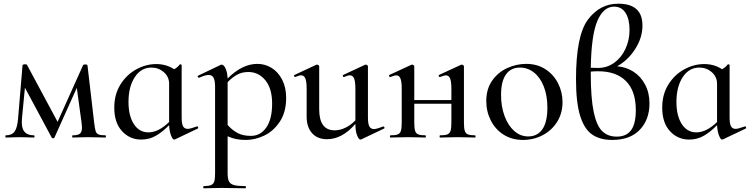

<svg xmlns="http://www.w3.org/2000/svg" viewBox="-20 -745 4062 1040"><path d="M551 0Q524 0 509 -1L457 -2L408 -1Q395 0 373 0Q371 0 371 -6Q371 -12 373 -12Q401 -12 412.5 -20.5Q424 -29 424 -55Q424 -61 422 -79L396 -269L275 0Q274 4 268 4Q261 4 260 0L115 -270L99 -104Q98 -96 98 -83Q98 -46 114.5 -29Q131 -12 164 -12Q167 -12 167 -6Q167 0 164 0Q142 0 130 -1L88 -2L46 -1Q34 0 12 0Q9 0 9 -6Q9 -12 12 -12Q45 -12 59.5 -33Q74 -54 78 -104L102 -391Q102 -394 106.5 -395.5Q111 -397 116 -397Q123 -397 126 -394L292 -85L430 -392Q433 -396 440 -396Q454 -396 454 -390L490 -81Q494 -48 498 -35Q502 -22 513.5 -17Q525 -12 551 -12Q554 -12 554 -6Q554 0 551 0Z M1048 -61Q1051 -61 1053 -56Q1055 -51 1052 -49L928 10Q926 11 923 11Q915 11 906.5 -11Q898 -33 896 -67Q861 -31 825 -10Q789 11 745 11Q683 11 641 -34.5Q599 -80 599 -162Q599 -234 632.5 -287.5Q666 -341 718.5 -369.5Q771 -398 826 -398Q881 -398 923 -370Q941 -379 954 -396Q955 -397 957 -397Q959 -397 961.5 -395.5Q964 -394 964 -393V-108Q964 -75 971.5 -61Q979 -47 997 -47Q1010 -47 1046 -60ZM896 -84V-292Q896 -329 867.5 -354Q839 -379 800 -379Q744 -379 710 -327Q676 -275 676 -193Q676 -118 705 -73Q734 -28 784 -28Q838 -28 896 -84Z M1530 -215Q1530 -138 1496 -86.5Q1462 -35 1412 -11Q1362 13 1312 13Q1283 13 1260 8.5Q1237 4 1213 -7V194Q1213 224 1220.5 238Q1228 252 1247.5 257.5Q1267 263 1309 263Q1312 263 1312 269Q1312 275 1309 275Q1274 275 1254 274L1179 273L1123 274Q1109 275 1084 275Q1081 275 1081 269Q1081 263 1084 263Q1110 263 1123 257.5Q1136 252 1140.5 238Q1145 224 1145 194V-274Q1145 -308 1137 -323.5Q1129 -339 1110 -339Q1092 -339 1059 -324H1058Q1054 -324 1051.5 -328.5Q1049 -333 1053 -335L1174 -393Q1176 -395 1180 -395Q1192 -395 1201.5 -375Q1211 -355 1213 -320Q1292 -399 1374 -399Q1416 -399 1451.5 -377Q1487 -355 1508.5 -313Q1530 -271 1530 -215ZM1454 -184Q1454 -265 1417.5 -310Q1381 -355 1325 -355Q1292 -355 1265.5 -341Q1239 -327 1213 -300V-68Q1239 -39 1268 -24Q1297 -9 1339 -9Q1391 -9 1422.5 -54.5Q1454 -100 1454 -184Z M2056 -60Q2060 -60 2062 -55.5Q2064 -51 2061 -49L1937 10Q1935 11 1932 11Q1923 11 1914 -12.5Q1905 -36 1905 -74Q1834 9 1751 9Q1700 9 1670.5 -23.5Q1641 -56 1641 -114V-265Q1641 -303 1634 -320Q1627 -337 1611 -337Q1599 -337 1580 -328H1578Q1574 -328 1573 -333Q1572 -338 1575 -339L1693 -394L1697 -395Q1701 -395 1705 -392Q1709 -389 1709 -386V-153Q1709 -39 1793 -39Q1822 -39 1851.5 -53.5Q1881 -68 1905 -93V-265Q1905 -303 1898 -320Q1891 -337 1875 -337Q1864 -337 1844 -328H1842Q1838 -328 1837 -333Q1836 -338 1839 -339L1957 -394L1961 -395Q1965 -395 1969 -392Q1973 -389 1973 -386V-110Q1973 -75 1980.5 -60.5Q1988 -46 2006 -46Q2021 -46 2055 -60Z M2553 0Q2527 0 2513 -1L2460 -2L2405 -1Q2390 0 2364 0Q2361 0 2361 -6Q2361 -12 2364 -12Q2391 -12 2403.5 -17Q2416 -22 2420.5 -36.5Q2425 -51 2425 -81V-183H2224V-81Q2224 -51 2228.5 -36.5Q2233 -22 2245.5 -17Q2258 -12 2284 -12Q2287 -12 2287 -6Q2287 0 2284 0Q2258 0 2244 -1L2191 -2L2137 -1Q2122 0 2095 0Q2092 0 2092 -6Q2092 -12 2095 -12Q2122 -12 2134.5 -17Q2147 -22 2151.5 -36.5Q2156 -51 2156 -81V-265Q2156 -303 2149 -320Q2142 -337 2126 -337Q2118 -337 2095 -328H2093Q2089 -328 2087.5 -333Q2086 -338 2089 -339L2208 -394L2212 -395Q2216 -395 2220 -392Q2224 -389 2224 -386V-203H2425V-265Q2425 -303 2418 -320Q2411 -337 2395 -337Q2387 -337 2364 -328H2362Q2358 -328 2356.5 -333Q2355 -338 2358 -339L2477 -394L2481 -395Q2485 -395 2489 -392Q2493 -389 2493 -386V-81Q2493 -51 2497.5 -36.5Q2502 -22 2514.5 -17Q2527 -12 2553 -12Q2556 -12 2556 -6Q2556 0 2553 0Z M2614 -198Q2614 -263 2646 -308.5Q2678 -354 2728 -376.5Q2778 -399 2830 -399Q2890 -399 2934.5 -370Q2979 -341 3003 -293.5Q3027 -246 3027 -192Q3027 -131 2997.5 -84.5Q2968 -38 2919 -12.5Q2870 13 2813 13Q2753 13 2708 -15.5Q2663 -44 2638.5 -92.5Q2614 -141 2614 -198ZM2945 -162Q2945 -227 2925.5 -276.5Q2906 -326 2872 -352.5Q2838 -379 2796 -379Q2747 -379 2720.5 -341.5Q2694 -304 2694 -231Q2694 -168 2713 -116.5Q2732 -65 2765.5 -35.5Q2799 -6 2841 -6Q2891 -6 2918 -45Q2945 -84 2945 -162Z M3498 -185Q3498 -97 3445.5 -42Q3393 13 3296 13Q3229 13 3186.5 -17Q3144 -47 3122 -119Q3100 -191 3100 -316Q3100 -552 3164.5 -638.5Q3229 -725 3329 -725Q3460 -725 3460 -607Q3460 -541 3421 -480Q3382 -419 3323 -386Q3372 -382 3411.5 -356.5Q3451 -331 3474.5 -286.5Q3498 -242 3498 -185ZM3180 -378Q3195 -377 3219 -377Q3268 -377 3307 -405Q3346 -433 3368 -480.5Q3390 -528 3390 -583Q3390 -641 3368.5 -675Q3347 -709 3306 -709Q3249 -709 3216 -632.5Q3183 -556 3180 -378ZM3424 -148Q3424 -252 3371 -305.5Q3318 -359 3220 -359Q3195 -359 3180 -357V-346Q3180 -213 3196 -138Q3212 -63 3242.5 -34Q3273 -5 3320 -5Q3373 -5 3398.5 -40Q3424 -75 3424 -148Z M4016 -61Q4019 -61 4021 -56Q4023 -51 4020 -49L3896 10Q3894 11 3891 11Q3883 11 3874.5 -11Q3866 -33 3864 -67Q3829 -31 3793 -10Q3757 11 3713 11Q3651 11 3609 -34.5Q3567 -80 3567 -162Q3567 -234 3600.5 -287.5Q3634 -341 3686.5 -369.5Q3739 -398 3794 -398Q3849 -398 3891 -370Q3909 -379 3922 -396Q3923 -397 3925 -397Q3927 -397 3929.5 -395.5Q3932 -394 3932 -393V-108Q3932 -75 3939.5 -61Q3947 -47 3965 -47Q3978 -47 4014 -60ZM3864 -84V-292Q3864 -329 3835.5 -354Q3807 -379 3768 -379Q3712 -379 3678 -327Q3644 -275 3644 -193Q3644 -118 3673 -73Q3702 -28 3752 -28Q3806 -28 3864 -84Z"/></svg>

Font: Cormorant Infant Medium
Style: Regular
Weight: 500
Designer: Christian Thalmann (Catharsis Fonts)
Version: Version 3.000